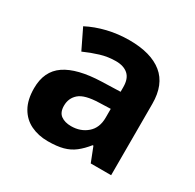

<svg xmlns="http://www.w3.org/2000/svg" viewBox="-129 -697 861 848"><g transform="rotate(30 302.0 -273.5)"><path d="M302 -557Q412 -557 470.5 -509.5Q529 -462 529 -364V0H425L396 -74H392Q369 -45 344.5 -26Q320 -7 288.5 1.5Q257 10 211 10Q163 10 124.5 -8.5Q86 -27 64 -65.5Q42 -104 42 -163Q42 -250 103 -291.5Q164 -333 286 -337L381 -340V-364Q381 -407 358.5 -427Q336 -447 296 -447Q256 -447 218 -435.5Q180 -424 142 -407L93 -508Q137 -531 190.5 -544Q244 -557 302 -557ZM323 -251Q251 -249 223 -225Q195 -201 195 -162Q195 -128 215 -113.5Q235 -99 267 -99Q315 -99 348 -127.5Q381 -156 381 -208V-253Z"/></g></svg>

Font: Noto Sans Sinhala
Style: Regular
Weight: 400
Designer: Jelle Bosma - Monotype Design Team
Foundry: Monotype Imaging Inc.
Version: Version 2.006